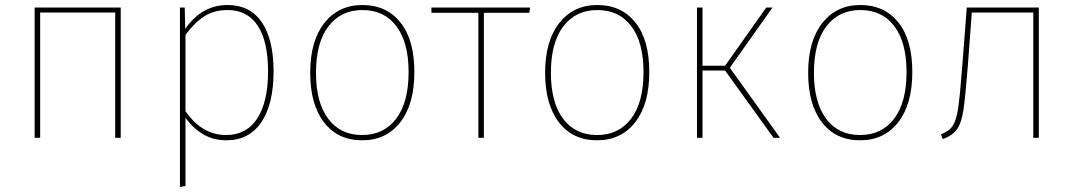

<svg xmlns="http://www.w3.org/2000/svg" viewBox="-20 -549 4277 765"><path d="M439 -499H140V0H118V-519H461V0H439Z M1070 -264Q1070 -135 1021.5 -62.5Q973 10 882 10Q829 10 788 -15Q747 -40 719 -80V192L697 196V-519H716L718 -434Q784 -529 887 -529Q976 -529 1023 -460.5Q1070 -392 1070 -264ZM1048 -264Q1048 -384 1007 -446.5Q966 -509 887 -509Q833 -509 794 -484Q755 -459 719 -410V-106Q785 -11 881 -11Q962 -11 1005 -77Q1048 -143 1048 -264Z M1631 -262Q1631 -134 1575 -62Q1519 10 1423 10Q1326 10 1271 -61.5Q1216 -133 1216 -259Q1216 -386 1272.5 -457.5Q1329 -529 1424 -529Q1520 -529 1575.5 -459.5Q1631 -390 1631 -262ZM1239 -259Q1239 -141 1287.5 -76Q1336 -11 1423 -11Q1509 -11 1558.5 -76Q1608 -141 1608 -262Q1608 -380 1559.5 -444.5Q1511 -509 1424 -509Q1338 -509 1288.5 -444Q1239 -379 1239 -259Z M2089 -498H1908V0H1886V-498H1699V-519H2092Z M2567 -262Q2567 -134 2511 -62Q2455 10 2359 10Q2262 10 2207 -61.5Q2152 -133 2152 -259Q2152 -386 2208.5 -457.5Q2265 -529 2360 -529Q2456 -529 2511.5 -459.5Q2567 -390 2567 -262ZM2175 -259Q2175 -141 2223.5 -76Q2272 -11 2359 -11Q2445 -11 2494.5 -76Q2544 -141 2544 -262Q2544 -380 2495.5 -444.5Q2447 -509 2360 -509Q2274 -509 2224.5 -444Q2175 -379 2175 -259Z M2888 -279 3088 0H3062L2869 -268H2779V0H2757V-519H2779V-287H2869L3033 -519H3058Z M3615 -262Q3615 -134 3559 -62Q3503 10 3407 10Q3310 10 3255 -61.5Q3200 -133 3200 -259Q3200 -386 3256.5 -457.5Q3313 -529 3408 -529Q3504 -529 3559.5 -459.5Q3615 -390 3615 -262ZM3223 -259Q3223 -141 3271.5 -76Q3320 -11 3407 -11Q3493 -11 3542.5 -76Q3592 -141 3592 -262Q3592 -380 3543.5 -444.5Q3495 -509 3408 -509Q3322 -509 3272.5 -444Q3223 -379 3223 -259Z M4119 -519V0H4097V-499H3852L3836 -284Q3826 -159 3818.5 -109.5Q3811 -60 3793.5 -34.5Q3776 -9 3736 5L3729 -14Q3761 -25 3776 -48Q3791 -71 3798 -120Q3805 -169 3814 -286L3832 -519Z"/></svg>

Font: Fira Sans Thin
Style: Regular
Weight: 100
Designer: bBox Type GmbH & Carrois Corporate GbR & Edenspiekermann AG
Foundry: bBox Type GmbH & Carrois Corporate GbR & Edenspiekermann AG
Version: Version 4.301